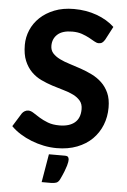

<svg xmlns="http://www.w3.org/2000/svg" viewBox="-61 -778 673 1016"><g transform="rotate(5 275.5 -270.0)"><path d="M469 -586.5Q462 -575 454.8 -569.8Q447.5 -564.5 436 -564.5Q425 -564.5 412.2 -572.2Q399.5 -580 382.5 -589Q365.5 -598 343.5 -605.8Q321.5 -613.5 292 -613.5Q240 -613.5 214 -590.2Q188 -567 188 -529.5Q188 -505.5 202.2 -489.8Q216.5 -474 239.8 -462.5Q263 -451 292.5 -442Q322 -433 353 -422.2Q384 -411.5 413.5 -397Q443 -382.5 466.2 -360.5Q489.5 -338.5 503.8 -306.8Q518 -275 518 -229.5Q518 -180 500.8 -136.8Q483.5 -93.5 451 -61.2Q418.5 -29 370.8 -10.5Q323 8 262.5 8Q228 8 193.8 1Q159.5 -6 127.8 -18.5Q96 -31 68 -48.5Q40 -66 19 -87.5L63 -158.5Q68.5 -166.5 77.5 -171.8Q86.5 -177 96.5 -177Q110 -177 125 -167Q140 -157 159.5 -145Q179 -133 204.8 -123Q230.5 -113 266.5 -113Q319 -113 347.8 -137Q376.5 -161 376.5 -208.5Q376.5 -236 362.2 -253Q348 -270 325 -281.5Q302 -293 272.5 -301.2Q243 -309.5 212 -319.5Q181 -329.5 151.5 -343.5Q122 -357.5 99 -380.5Q76 -403.5 61.8 -437.5Q47.5 -471.5 47.5 -522Q47.5 -562.5 63.5 -600.5Q79.5 -638.5 110.5 -668Q141.5 -697.5 186.8 -715.5Q232 -733.5 290.5 -733.5Q356 -733.5 411.8 -713.2Q467.5 -693 506 -657ZM309.5 44Q324.5 44 328 50.8Q331.5 57.5 331.5 63.5Q331.5 68 330.5 75.8Q329.5 83.5 325.8 96Q322 108.5 315 126.8Q308 145 296 170Q288.5 185.5 277.2 189.8Q266 194 248.5 194H199.5L225 44Z"/></g></svg>

Font: LatoLatin Heavy
Style: Regular
Weight: 800
Designer: Lukasz Dziedzic with Adam Twardoch and Botio Nikoltchev
Foundry: tyPoland Lukasz Dziedzic
Version: Version 2.015; 2015-08-06; http://www.latofonts.com/